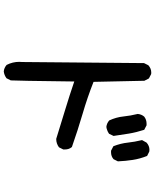

<svg xmlns="http://www.w3.org/2000/svg" viewBox="80 -840 839 1040"><g transform="rotate(90 500.0 -319.5)"><path d="M314.5 -3.9Q314.5 -11.7 315.4 -19.5L321.3 -679.7L333 -703.1Q350.6 -718.8 372.1 -718.8Q379.9 -718.8 381.8 -717.8L404.3 -706.1L417 -681.6L422.9 -406.2Q506.8 -373 595.2 -347.2Q683.6 -321.3 775.4 -289.1L777.3 -287.1Q789.1 -272.5 789.1 -251Q789.1 -248 789.1 -242.2L777.3 -218.8Q756.8 -204.1 733.4 -204.1H731.4Q650.4 -229.5 572.8 -252.9Q495.1 -276.4 420.9 -301.8Q417 20.5 415 42L403.3 65.4Q385.7 78.1 366.2 80.1Q346.7 78.1 331.1 64.5Q314.5 32.2 314.5 -3.9ZM649.4 -693.4Q652.3 -693.4 658.2 -693.4L682.6 -680.7Q696.3 -638.7 703.1 -598.1Q710 -557.6 715.8 -514.6L704.1 -490.2Q692.4 -482.4 685.5 -480.5Q675.8 -476.6 667 -475.6Q647.5 -477.5 631.8 -491.2Q614.3 -529.3 610.4 -567.9Q606.4 -606.4 596.7 -645.5Q598.6 -666 611.3 -680.7Q627.9 -693.4 649.4 -693.4ZM791 -709Q798.8 -709 800.8 -708L824.2 -696.3Q839.8 -657.2 845.7 -618.2Q851.6 -580.1 853.5 -538.1L841.8 -514.6Q826.2 -501 804.7 -501Q801.8 -501 795.9 -501L771.5 -513.7Q755.9 -553.7 752 -591.8Q748 -628.9 738.3 -668.9L752 -693.4Q769.5 -709 791 -709Z"/></g></svg>

Font: JasonHandwriting2
Style: SemiBold
Weight: 600
Version: Version 1.04.7